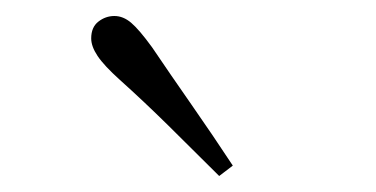

<svg xmlns="http://www.w3.org/2000/svg" viewBox="-20 -823 470 240"><path d="M271 -616 254 -603Q222 -635 190.5 -666Q159 -697 130 -723Q110 -741 102 -753Q94 -765 94 -775Q94 -789 103 -796Q112 -803 123 -803Q134 -803 144 -794.5Q154 -786 170 -764Q193 -730 219.5 -692Q246 -654 271 -616Z"/></svg>

Font: Noto Serif KR ExtraLight ExtraLight
Style: Regular
Weight: 250
Version: Version 2.003-H1;hotconv 1.1.1;makeotfexe 2.6.0